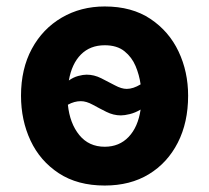

<svg xmlns="http://www.w3.org/2000/svg" viewBox="-20 -560 647 594"><path d="M304 14Q220 14 162 -24Q104 -62 74.5 -125Q45 -188 45 -264Q45 -347 78.5 -409Q112 -471 171 -505.5Q230 -540 304 -540Q388 -540 445.5 -501.5Q503 -463 532.5 -400.5Q562 -338 562 -264Q562 -181 530 -118.5Q498 -56 440.5 -21Q383 14 304 14ZM372 -285Q392 -285 415 -299Q411 -328 399.5 -355.5Q388 -383 365 -401.5Q342 -420 304 -420Q259 -420 230.5 -391.5Q202 -363 193 -311Q207 -321 222 -325Q237 -329 248 -329Q271 -329 293 -318Q315 -307 335.5 -296Q356 -285 372 -285ZM304 -106Q349 -106 378 -136.5Q407 -167 415 -221Q398 -211 381.5 -207Q365 -203 354 -203Q331 -203 309 -214Q287 -225 267 -236Q247 -247 230 -247Q210 -247 190 -236Q196 -178 225.5 -142Q255 -106 304 -106Z"/></svg>

Font: Ubuntu Sans ExtraBold
Style: Regular
Weight: 800
Designer: Dalton Maag Ltd
Foundry: Dalton Maag Ltd
Version: Version 1.006; ttfautohint (v1.8.4.7-5d5b)